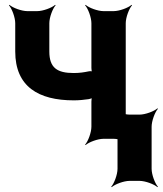

<svg xmlns="http://www.w3.org/2000/svg" viewBox="-20 -574 673 794"><path d="M285 -272C217 -272 184 -293 184 -361V-478C184 -502 198 -539 210 -552L208 -554C195 -542 158 -528 134 -528H93C69 -528 32 -542 19 -554L17 -552C29 -539 43 -502 43 -478V-361C43 -216 139 -159 285 -159C306 -159 327 -161 347 -164C353 -165 362 -168 365 -171L362 -174C359 -171 358 -160 358 -154V-50C358 -26 344 11 332 24L334 26C347 14 384 0 408 0H450C474 0 511 14 524 26L526 24C514 11 500 -26 500 -50V-478C500 -502 514 -539 526 -552L524 -554C511 -542 474 -528 450 -528H408C384 -528 347 -542 334 -554L332 -552C344 -539 358 -502 358 -478V-293C358 -288 359 -277 362 -274L365 -277C362 -280 352 -280 347 -279C328 -275 309 -272 285 -272ZM607 124V-50C607 -74 621 -111 633 -124L631 -126C618 -114 581 -100 557 -100H516C492 -100 455 -114 442 -126L440 -124C452 -111 466 -74 466 -50V124C466 148 452 185 440 198L442 200C455 188 492 174 516 174H557C581 174 618 188 631 200L633 198C621 185 607 148 607 124Z"/></svg>

Font: Asimov
Style: Edge
Weight: 500
Designer: Google
Version: Version 2.000980: 2014